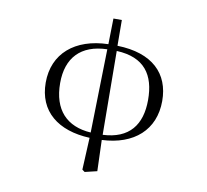

<svg xmlns="http://www.w3.org/2000/svg" viewBox="-93 -784 1187 1102"><g transform="rotate(10 500.0 -233.0)"><path d="M465 -14C324 -23 243 -107 243 -264C243 -410 322 -497 476 -501ZM455 204 470 215 541 198 535 17C722 9 838 -95 838 -263C838 -423 735 -526 530 -531L529 -681H480L477 -531C283 -526 161 -421 161 -252C161 -84 279 9 464 17ZM531 -501C694 -494 757 -401 757 -255C757 -110 689 -20 535 -13Z"/></g></svg>

Font: Harano Aji Mincho CN
Style: Regular
Weight: 400
Foundry: Masamichi Hosoda
Version: HaranoAjiMinchoCN-Regular version 20230610;ttx 4.39.4